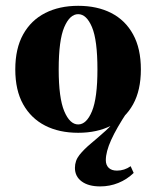

<svg xmlns="http://www.w3.org/2000/svg" viewBox="-20 -450 543 667"><path d="M328.2 197.6Q287.1 197.6 263.7 180.2Q240.3 162.9 240.3 133.1Q240.3 108.1 256 88.3Q271.8 68.5 296 48.4Q320.2 28.2 347.2 4Q374.2 -20.2 396.8 -54.8L422.6 -62.1Q384.7 -4.8 366.1 36.3Q347.6 77.4 347.6 106.5Q347.6 123.4 357.7 133.1Q367.7 142.7 386.3 142.7Q412.1 142.7 433.9 127.4L444.4 150.8Q421 173.4 391.1 185.5Q361.3 197.6 328.2 197.6ZM251.6 11.3Q185.5 11.3 136.7 -13.7Q87.9 -38.7 60.5 -87.5Q33.1 -136.3 33.1 -208.9Q33.1 -281.5 60.5 -330.6Q87.9 -379.8 137.1 -404.8Q186.3 -429.8 251.6 -429.8Q317.7 -429.8 366.5 -404.8Q415.3 -379.8 442.3 -330.6Q469.4 -281.5 469.4 -208.9Q469.4 -136.3 442.3 -87.5Q415.3 -38.7 366.5 -13.7Q317.7 11.3 251.6 11.3ZM251.6 -17.7Q280.6 -17.7 299.6 -63.7Q318.5 -109.7 318.5 -208.9Q318.5 -310.5 299.6 -355.6Q280.6 -400.8 251.6 -400.8Q222.6 -400.8 203.2 -355.6Q183.9 -310.5 183.9 -208.9Q183.9 -109.7 203.2 -63.7Q222.6 -17.7 251.6 -17.7Z"/></svg>

Font: Playfair 5pt SemiExpanded Light Black
Style: Regular
Weight: 900
Version: Version 2.203